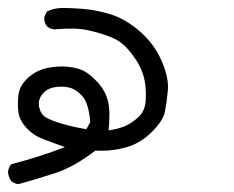

<svg xmlns="http://www.w3.org/2000/svg" viewBox="-65 -267 585 481"><path d="M-18.6 194.3Q-29.3 193.4 -37.1 186.5Q-43.9 175.8 -44.9 164.1Q-43.9 153.3 -37.1 144.5Q-2.9 135.7 30.8 125Q64.5 114.3 97.7 101.6Q70.3 91.8 44.4 82Q18.6 72.3 1.5 53.7Q-15.6 35.2 -18.6 15.6Q-21.5 -3.9 -19 -27.8Q-16.6 -51.8 4.4 -71.3Q25.4 -90.8 53.7 -96.7Q82 -102.5 106.9 -99.6Q131.8 -96.7 147.5 -87.9Q163.1 -79.1 181.2 -59.1Q199.2 -39.1 205.6 -13.2Q211.9 12.7 207 59.6Q229.5 56.6 247.1 49.3Q264.6 42 281.2 26.9Q297.9 11.7 299.8 -13.2Q301.8 -38.1 297.9 -62Q293.9 -85.9 282.2 -106.4Q270.5 -127 253.4 -146Q236.3 -165 210.9 -174.8Q185.5 -184.6 154.8 -191.4Q124 -198.2 71.3 -193.4Q60.5 -194.3 52.7 -201.2Q44.9 -210 45.9 -224.6L52.7 -238.3Q71.3 -247.1 92.3 -247.1Q113.3 -247.1 144.5 -244.6Q175.8 -242.2 212.4 -231Q249 -219.7 285.2 -188.5Q321.3 -157.2 339.8 -114.7Q358.4 -72.3 355.5 -40.5Q352.5 -8.8 348.1 13.2Q343.8 35.2 315.4 63.5Q287.1 91.8 251 102.1Q214.8 112.3 173.8 110.4Q120.1 151.4 73.7 166.5Q27.3 181.6 -18.6 194.3ZM161.1 39.1Q157.2 -8.8 141.1 -26.4Q125 -43.9 107.4 -47.9Q89.8 -51.8 70.8 -48.3Q51.8 -44.9 40.5 -30.3Q29.3 -15.6 33.2 2Q37.1 19.5 50.3 27.3Q63.5 35.2 92.3 43.5Q121.1 51.8 151.4 56.6Z"/></svg>

Font: JasonHandwriting2
Style: Regular
Weight: 400
Version: Version 1.05.10